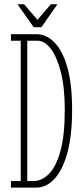

<svg xmlns="http://www.w3.org/2000/svg" viewBox="-20 -856 379 876"><path d="M30 0V-30H74.5V-670H30V-700H145.5Q191 -700 228 -663Q265 -626 287 -549.8Q309 -473.5 309 -355.5Q309 -236.5 287 -157.5Q265 -78.5 227.8 -39.2Q190.5 0 145.5 0ZM104.5 -30H133Q170 -30 202.5 -61.8Q235 -93.5 255.2 -165Q275.5 -236.5 275.5 -355.5Q275.5 -457.5 257.5 -527.5Q239.5 -597.5 211.5 -633.8Q183.5 -670 153 -670H104.5ZM133.5 -732 60 -836.5H90L151 -765.5L212 -836.5H242L169 -732Z"/></svg>

Font: Imbue 10pt Thin
Style: Regular
Weight: 100
Designer: Tyler Finck
Foundry: Etcetera Type Company
Version: Version 1.102; ttfautohint (v1.8.3)